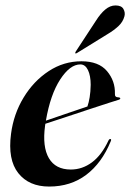

<svg xmlns="http://www.w3.org/2000/svg" viewBox="-20 -676 478 705"><path d="M386.5 -157Q354 -77.5 296.8 -34.2Q239.5 9 160.5 9Q86 9 47 -40.5Q8 -90 20.5 -184.5Q30 -257.5 66.8 -318Q103.5 -378.5 158.8 -414.8Q214 -451 279 -451Q342.5 -451 373 -414.8Q403.5 -378.5 402 -331Q401 -318.5 415.5 -318.5Q421 -318 421.5 -315Q422.5 -312 417 -310Q409.5 -308 379.5 -298.2Q349.5 -288.5 308 -274.8Q266.5 -261 223.5 -246.8Q180.5 -232.5 146.5 -221.5Q146 -218 145.5 -214.5Q135 -137 159.5 -95.2Q184 -53.5 240 -53.5Q282 -53.5 317.5 -79.8Q353 -106 378.5 -160.5Q382 -166.5 385.5 -165.5Q390 -164.5 386.5 -157ZM275 -439.5Q237 -439.5 201 -384.2Q165 -329 148.5 -233Q186.5 -246 230.8 -261.2Q275 -276.5 301 -285Q306 -299 309.2 -318.8Q312.5 -338.5 313 -364.5Q313 -398 303 -418.8Q293 -439.5 275 -439.5ZM332 -599.5Q349 -626.5 366.8 -641.2Q384.5 -656 404 -656Q426 -656 433.2 -643Q440.5 -630 437 -616.5Q431.5 -595.5 414.8 -580Q398 -564.5 377 -552L262 -481Q258 -478.5 256.5 -480.5Q255.5 -482 258 -486.5Z"/></svg>

Font: Fraunces 144pt S000 SemiBold
Style: Italic
Weight: 600
Italic angle: -16°
Version: Version 1.000; ttfautohint (v1.8.3)